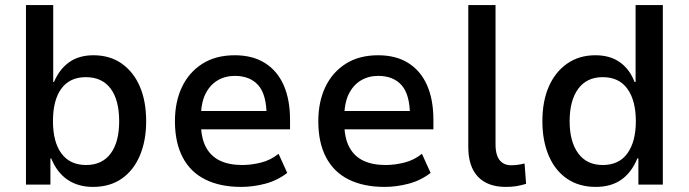

<svg xmlns="http://www.w3.org/2000/svg" viewBox="-20 -725 2705 754"><path d="M345 9Q287 9 245.5 -19Q204 -47 181 -103H178V0H82V-705H189V-403H192Q213 -453 251.5 -480.5Q290 -508 347 -508Q412 -508 458.5 -475Q505 -442 529.5 -384.5Q554 -327 554 -249Q554 -172 529 -113.5Q504 -55 457.5 -23Q411 9 345 9ZM318 -77Q381 -77 414.5 -122Q448 -167 448 -249Q448 -332 414.5 -377Q381 -422 317 -422Q254 -422 221 -377Q188 -332 188 -249Q188 -167 221.5 -122Q255 -77 318 -77Z M927 9Q845 9 786.5 -20Q728 -49 697.5 -107Q667 -165 667 -249Q667 -325 694.5 -383Q722 -441 774.5 -474.5Q827 -508 902 -508Q972 -508 1020.5 -477.5Q1069 -447 1094 -390.5Q1119 -334 1119 -254V-217H750V-289H1044L1027 -269Q1027 -353 994.5 -390Q962 -427 902 -427Q864 -427 834 -409Q804 -391 786.5 -355.5Q769 -320 769 -263V-244Q769 -185 788 -148.5Q807 -112 843 -94.5Q879 -77 931 -77Q967 -77 1005 -86.5Q1043 -96 1074 -121L1108 -46Q1069 -16 1021.5 -3.5Q974 9 927 9Z M1490 9Q1408 9 1349.5 -20Q1291 -49 1260.5 -107Q1230 -165 1230 -249Q1230 -325 1257.5 -383Q1285 -441 1337.5 -474.5Q1390 -508 1465 -508Q1535 -508 1583.5 -477.5Q1632 -447 1657 -390.5Q1682 -334 1682 -254V-217H1313V-289H1607L1590 -269Q1590 -353 1557.5 -390Q1525 -427 1465 -427Q1427 -427 1397 -409Q1367 -391 1349.5 -355.5Q1332 -320 1332 -263V-244Q1332 -185 1351 -148.5Q1370 -112 1406 -94.5Q1442 -77 1494 -77Q1530 -77 1568 -86.5Q1606 -96 1637 -121L1671 -46Q1632 -16 1584.5 -3.5Q1537 9 1490 9Z M1966 9Q1895 9 1857 -31Q1819 -71 1819 -148V-705H1926V-157Q1926 -133 1932 -115Q1938 -97 1952 -86.5Q1966 -76 1987 -76Q2001 -76 2014.5 -78Q2028 -80 2040 -83L2046 -3Q2026 3 2008 6Q1990 9 1966 9Z M2320 9Q2254 9 2207 -23Q2160 -55 2135 -113.5Q2110 -172 2110 -249Q2110 -327 2135 -384.5Q2160 -442 2207 -475Q2254 -508 2318 -508Q2376 -508 2414.5 -480.5Q2453 -453 2472 -403H2476V-705H2583V0H2487V-103H2483Q2460 -47 2419.5 -19Q2379 9 2320 9ZM2347 -77Q2411 -77 2444 -123Q2477 -169 2477 -249Q2477 -330 2444 -376Q2411 -422 2347 -422Q2284 -422 2250.5 -376Q2217 -330 2217 -249Q2217 -169 2250.5 -123Q2284 -77 2347 -77Z"/></svg>

Font: Nunito Sans 7pt SemiCondensed SemiBold
Style: Regular
Weight: 600
Width: 4
Designer: Vernon Adams
Foundry: Vernon Adams
Version: Version 3.101;gftools[0.9.27]